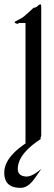

<svg xmlns="http://www.w3.org/2000/svg" viewBox="-53 -674 250 895"><path d="M124 135.7 140.1 112.8C133.8 117.7 99.1 148.9 71.8 148.9C54.2 148.9 29.8 143.1 29.8 113.8C29.8 58.1 82 8.8 139.2 -27.3L117.2 -36.1C36.1 7.8 -33.2 64 -33.2 130.9C-33.2 166 -20 201.7 43 201.7C85.9 201.7 111.8 151.9 124 135.7ZM139.2 -636.2C139.2 -648.9 139.2 -653.8 134.8 -653.8C129.9 -653.8 124 -647 119.1 -643.1C112.8 -638.2 103 -637.2 103 -637.2C103 -637.2 82 -617.2 62 -600.1C43.9 -584 15.1 -575.2 15.1 -570.8C15.1 -565.9 25.9 -563 28.8 -563C33.2 -563 34.2 -566.9 34.2 -566.9H65.9V15.1C77.1 -3.9 139.2 -15.1 139.2 -43Z"/></svg>

Font: Pierce
Style: Roman
Weight: 500
Version: Version 0.2.0